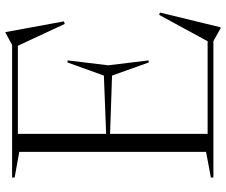

<svg xmlns="http://www.w3.org/2000/svg" viewBox="-81 -697 804 682"><g transform="rotate(-90 321.0 -356.0)"><path d="M31.5 0V-9L122.5 -26V-689.5L31.5 -706V-715H502.5L545.5 -738.5H548L586 -531L577 -528L499.5 -694.5H186.5V-381L393.5 -389L440 -518H447.5L430 -373.5L447.5 -230H440L393.5 -360L186.5 -367V-20.5H515.5L609 -192.5L617.5 -190L565 25.5H561.5L516 0Z"/></g></svg>

Font: Newsreader Display Light
Style: Regular
Weight: 300
Designer: Hugues Gentile
Foundry: Production Type
Version: Version 1.001